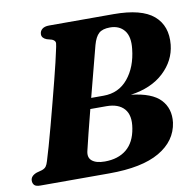

<svg xmlns="http://www.w3.org/2000/svg" viewBox="-78 -781 881 861"><g transform="rotate(-10 362.0 -350.0)"><path d="M200.5 -700H494Q621 -700 676 -652.8Q731 -605.5 722.5 -520.5Q715 -449 659 -396.5Q603 -344 508 -330.5Q602.5 -320 641 -279Q679.5 -238 672 -175Q660.5 -93 580.5 -46.5Q500.5 0 351.5 0H38Q17 0 10 -8Q3 -16 3 -27.5Q3 -49.5 31.5 -60L55.5 -66.5Q69 -71 75 -79.2Q81 -87.5 85.5 -103Q93 -127 104.5 -167.2Q116 -207.5 129 -256.5Q142 -305.5 155.2 -356Q168.5 -406.5 180 -452Q191.5 -497.5 199.5 -530.8Q207.5 -564 210 -577.5Q216.5 -604.5 217.5 -616.2Q218.5 -628 202.5 -635L179 -641.5Q157.5 -650 157.5 -667Q157.5 -681.5 168.5 -690.8Q179.5 -700 200.5 -700ZM390 -577.5Q379 -536 363 -474Q347 -412 330 -347.5H386.5Q455.5 -347.5 498 -399Q540.5 -450.5 549 -531.5Q555.5 -587.5 532.5 -615.8Q509.5 -644 467.5 -644Q433.5 -644 416.8 -629Q400 -614 390 -577.5ZM272.5 -119Q264 -87.5 283 -71.8Q302 -56 341 -56Q402 -56 440 -87.2Q478 -118.5 488 -180.5Q498 -239 471.8 -269Q445.5 -299 390.5 -299H317.5Q303 -242.5 290.8 -194.2Q278.5 -146 272.5 -119Z"/></g></svg>

Font: Fraunces 9pt
Style: Bold Italic
Weight: 700
Italic angle: -16°
Version: Version 1.000;[b76b70a41]